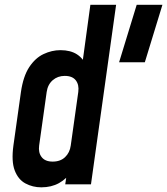

<svg xmlns="http://www.w3.org/2000/svg" viewBox="-20 -770 698 802"><path d="M152.5 12.5Q116.5 12.5 86.2 -3.8Q56 -20 41.5 -58Q27 -96 36 -162L67.5 -386Q77 -451.5 102.2 -489.8Q127.5 -528 162 -544.2Q196.5 -560.5 232.5 -560.5Q274.5 -560.5 301.8 -542.8Q329 -525 341 -493L319 -468L357.5 -750H465L360 0H252.5L264 -79.5L279.5 -55Q258.5 -23 226.5 -5.2Q194.5 12.5 152.5 12.5ZM200 -95Q232.5 -95 252 -113.8Q271.5 -132.5 275.5 -162L307 -386Q311 -415.5 296.8 -434.2Q282.5 -453 250.5 -453Q221 -453 200.2 -435Q179.5 -417 175 -386L143.5 -162Q139.5 -132.5 154 -113.8Q168.5 -95 200 -95ZM477.5 -510 551 -750H658.5L585 -510Z"/></svg>

Font: Mohave SemiBold
Style: Italic
Weight: 600
Italic angle: -8°
Designer: Gumpita Rahayu
Foundry: Tokotype
Version: Version 2.003